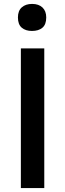

<svg xmlns="http://www.w3.org/2000/svg" viewBox="-20 -960 332 980"><path d="M86.5 0Q86.5 -59 86.5 -113.5Q86.5 -168 86.5 -234.5V-474.5Q86.5 -542.5 86.5 -598Q86.5 -653.5 86.5 -713H206Q206 -653.5 206 -598Q206 -542.5 206 -474.5V-234.5Q206 -168 206 -113.5Q206 -59 206 0ZM143 -802Q111 -802 91.2 -818.5Q71.5 -835 71.5 -871Q71.5 -905 91.2 -922.5Q111 -940 144 -940Q177.5 -940 196.8 -921.8Q216 -903.5 216 -871Q216 -835 196.5 -818.5Q177 -802 143 -802Z"/></svg>

Font: Commissioner Thin Medium
Style: Regular
Weight: 500
Version: Version 1.000